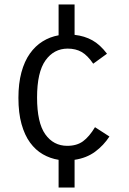

<svg xmlns="http://www.w3.org/2000/svg" viewBox="-20 -710 580 865"><path d="M147 -271Q147 -157 184 -105Q221 -53 283 -53Q326 -53 354 -73.5Q382 -94 408 -137L473 -95Q447 -55 408.5 -26.5Q370 2 316 10V135H244V10Q206 4 173 -15Q140 -34 115.5 -67.5Q91 -101 77 -151Q63 -201 63 -269Q63 -334 76.5 -384Q90 -434 114.5 -468.5Q139 -503 172 -523.5Q205 -544 244 -551V-690H316V-553Q361 -548 396 -528.5Q431 -509 462 -468L400 -423Q374 -461 347.5 -476Q321 -491 285 -491Q223 -491 185 -438Q147 -385 147 -271Z"/></svg>

Font: Carrois Gothic
Style: Regular
Weight: 400
Designer: Ralph du Carrois
Foundry: Ralph du Carrois
Version: Version 1.001